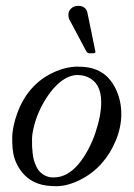

<svg xmlns="http://www.w3.org/2000/svg" viewBox="-20 -629 459 660"><path d="M281 -583 308.1 -450.9Q308.1 -446 301 -446H285.9Q280 -446 275.9 -454.1L219 -561Q215.1 -567.6 215.1 -579.1Q215.1 -590.6 224.5 -599.7Q233.9 -608.9 248.5 -608.9Q276.4 -608.9 281 -583ZM378.4 -322.3Q397 -282.5 397 -237.3Q397 -192.1 378.5 -147Q360.1 -101.8 329.2 -67Q298.3 -32.2 255 -10.6Q211.7 11 174.3 11Q137 11 113.4 2.9Q89.8 -5.1 73.1 -19.3Q56.4 -33.4 44.8 -52.4Q33.2 -71.3 27.6 -92.9Q22 -114.5 22 -153.4Q22 -192.4 39.7 -240.7Q57.4 -289.1 88.3 -324.1Q119.1 -359.1 162.7 -379.5Q206.3 -399.9 246.7 -399.9Q287.1 -399.9 312 -389Q336.9 -378.2 352.4 -361.2Q367.9 -344.2 378.4 -322.3ZM119.1 -36.6Q137.7 -19 163.8 -19Q189.9 -19 211.8 -32Q233.6 -44.9 251 -66.2Q268.3 -87.4 283 -114.7Q297.6 -142.1 307.4 -170.9Q327.9 -231.4 327.9 -278.1Q327.9 -344.2 280.5 -364.5Q265.1 -371.1 245.8 -371.1Q226.6 -371.1 207 -360.5Q187.5 -349.9 170.7 -332.2Q153.8 -314.5 138.8 -291.1Q123.8 -267.8 113.2 -243Q102.5 -218.3 96.3 -192.9Q90.1 -167.5 90.1 -150.8Q90.1 -134 90.3 -125.2Q90.6 -116.5 92.2 -102.3Q93.8 -88.1 96.7 -77.9Q99.6 -67.6 105.3 -55.8Q111.1 -43.9 119.1 -36.6Z"/></svg>

Font: Fanwood Text
Style: Italic
Weight: 400
Italic angle: -9°
Version: Version 1.101